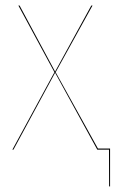

<svg xmlns="http://www.w3.org/2000/svg" viewBox="-20 -537 415 689"><path d="M331.5 -3.9H375V131.8H371.6L371.1 0H329.1L177.7 -275.9L28.3 0H24.4L175.3 -277.8L45.9 -517.1H50.3L177.7 -280.3L307.6 -517.1H312L179.7 -277.8Z"/></svg>

Font: Fira Sans Compressed Four
Style: Regular
Weight: 100
Width: 1
Designer: Carrois Corporate & Edenspiekermann AG
Foundry: Carrois Corporate GbR & Edenspiekermann AG
Version: Version 4.203;PS 004.203;hotconv 1.0.88;makeotf.lib2.5.64775